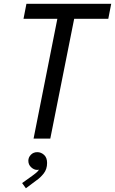

<svg xmlns="http://www.w3.org/2000/svg" viewBox="-20 -740 614 1025"><path d="M159.2 0 289.1 -654.3H378.9L248.5 0ZM105.5 -639.6 121.1 -719.7H573.7L558.1 -639.6ZM118.2 265.1 98.1 237.3 151.4 199.2Q162.1 191.4 172.4 183.1Q182.6 174.8 189.2 164.3Q195.8 153.8 195.3 141.1H207Q205.6 150.9 199 158.9Q192.4 167 178.2 167Q161.6 167 146.5 153.1Q131.3 139.2 131.3 118.2Q131.3 100.1 144.8 86.2Q158.2 72.3 179.2 72.3Q199.2 72.3 215.3 86.9Q231.4 101.6 231.4 129.9Q231.4 163.1 213.4 186Q195.3 209 174.3 223.1Z"/></svg>

Font: Reddit Sans
Style: Italic
Weight: 400
Italic angle: -11.25°
Designer: Stephen Hutchings
Version: Version 1.013